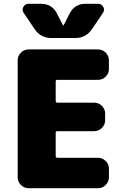

<svg xmlns="http://www.w3.org/2000/svg" viewBox="-20 -990 656 1010"><path d="M430 -970H496Q514 -970 523 -954Q532 -938 522 -923L464 -837Q432 -790 376 -790H250Q194 -790 162 -837L104 -923Q94 -938 103 -954Q112 -970 130 -970H196Q253 -970 279 -920L312 -856Q312 -855 313 -855Q314 -855 314 -856L347 -920Q373 -970 430 -970ZM496 -730Q519 -730 536 -713Q553 -696 553 -673V-627Q553 -604 536 -587Q519 -570 496 -570H282Q273 -570 273 -562V-459Q273 -450 282 -450H476Q499 -450 516 -433Q533 -416 533 -393V-357Q533 -334 516 -317Q499 -300 476 -300H282Q273 -300 273 -292V-169Q273 -160 282 -160H496Q519 -160 536 -143Q553 -126 553 -103V-57Q553 -34 536 -17Q519 0 496 0H130Q107 0 90 -17Q73 -34 73 -57V-673Q73 -696 90 -713Q107 -730 130 -730Z"/></svg>

Font: Rounded Mplus 1c Black
Style: Regular
Weight: 900
Version: Version 1.059.20150529